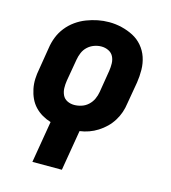

<svg xmlns="http://www.w3.org/2000/svg" viewBox="-111 -630 822 925"><g transform="rotate(15 300.0 -168.0)"><path d="M136 205 171 -3Q148 -10 127.5 -22Q107 -34 91 -51Q75 -68 65 -89.5Q55 -111 50 -135.5Q45 -160 46 -185Q47 -210 52 -235L70 -345Q74 -373 84.5 -400Q95 -427 113.5 -450.5Q132 -474 156.5 -491.5Q181 -509 208.5 -519.5Q236 -530 263.5 -535.5Q291 -541 320 -541Q352 -541 383 -533.5Q414 -526 441 -512Q468 -498 488 -474.5Q508 -451 518 -421.5Q528 -392 528.5 -359.5Q529 -327 524 -295L505 -185Q502 -162 494.5 -140Q487 -118 474 -97Q461 -76 443.5 -59Q426 -42 405.5 -29Q385 -16 362.5 -8Q340 0 317 3L283 205ZM259 -112Q277 -112 295.5 -118Q314 -124 328.5 -137.5Q343 -151 351 -168.5Q359 -186 362 -204L380 -314Q383 -333 382.5 -352Q382 -371 374 -386.5Q366 -402 349.5 -410Q333 -418 314 -418Q296 -418 278 -411.5Q260 -405 246 -392Q232 -379 224.5 -361.5Q217 -344 214 -326L195 -216Q192 -197 192.5 -178.5Q193 -160 200.5 -144Q208 -128 224 -120Q240 -112 259 -112Z"/></g></svg>

Font: Iosevka Curly HvExObl
Style: Regular
Weight: 900
Width: 7
Italic angle: -9°
Monospace: yes
Designer: Belleve Invis
Foundry: Belleve Invis
Version: Version 11.1.0; ttfautohint (v1.8.3)